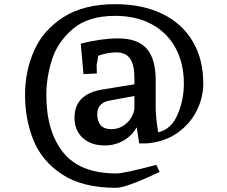

<svg xmlns="http://www.w3.org/2000/svg" viewBox="-20 -687 1088 920"><path d="M100 -232Q100 -347 144 -445.5Q188 -544 285 -605.5Q382 -667 532 -667Q660 -667 755 -622Q850 -577 902 -491Q954 -405 954 -287Q954 -219 922 -155.5Q890 -92 829 -49.5Q768 -7 684 0H647L635 -77Q613 -37 572 -13.5Q531 10 483 10Q416 10 376.5 -26Q337 -62 337 -123Q337 -236 470 -258L624 -283V-315Q624 -377 603 -406.5Q582 -436 537 -436Q497 -436 451 -420L443 -375L444 -335L380 -332L367 -478Q467 -503 546 -503Q639 -503 682.5 -454.5Q726 -406 726 -302V-176Q726 -123 738 -53Q800 -67 830.5 -137Q861 -207 861 -287Q861 -383 821.5 -456.5Q782 -530 707.5 -570.5Q633 -611 532 -611Q402 -611 328.5 -548Q255 -485 228.5 -399.5Q202 -314 202 -232Q202 -58 282.5 43Q363 144 537 144Q575 144 729 103L745 137Q584 213 537 213Q375 213 277.5 148.5Q180 84 140 -16Q100 -116 100 -232ZM513 -68Q554 -68 585 -95Q616 -122 624 -164V-227L505 -205Q476 -200 461 -183.5Q446 -167 446 -140Q446 -105 463 -86.5Q480 -68 513 -68Z"/></svg>

Font: Andada Pro SemiBold
Style: Regular
Weight: 600
Designer: Carolina Giovagnoli
Foundry: Huerta Tipografica
Version: Version 3.005